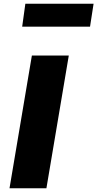

<svg xmlns="http://www.w3.org/2000/svg" viewBox="-20 -1010 522 1030"><path d="M151 -712H349L229 0H31ZM116 -990H482L463 -867H99Z"/></svg>

Font: Nebula Sans Black
Style: Regular
Weight: 900
Italic angle: -9°
Designer: Paul D. Hunt for Adobe (as Source Sans)
Foundry: Nebula Entertainment & Broadcasting LLC
Version: Version 1.010